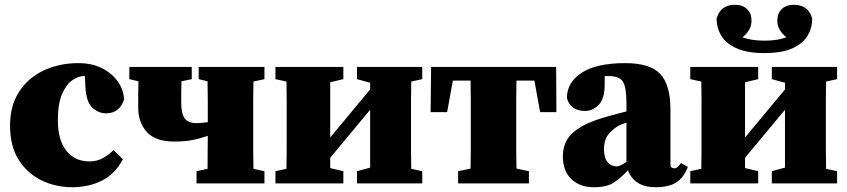

<svg xmlns="http://www.w3.org/2000/svg" viewBox="-20 -767 3544 803"><path d="M281 16Q213 16 154 -12.5Q95 -41 58.5 -98Q22 -155 22 -242Q22 -325 60 -383.5Q98 -442 163 -472.5Q228 -503 308 -503Q364 -503 406 -482Q448 -461 472.5 -426.5Q497 -392 499 -351Q480 -293 423 -293Q392 -293 366 -317Q340 -341 337 -407L335 -449H331Q308 -449 282.5 -431.5Q257 -414 239.5 -373.5Q222 -333 222 -264Q222 -181 257.5 -136.5Q293 -92 353 -92Q386 -92 410 -105.5Q434 -119 455 -139L494 -101Q462 -40 407 -12Q352 16 281 16Z M811 -436V-487H1086V-436L1040 -426Q1039 -390 1039 -349Q1039 -308 1039 -277V-210Q1039 -179 1039 -138Q1039 -97 1040 -61L1086 -51V0H802V-51L848 -61Q848 -94 848.5 -131Q849 -168 849 -199Q822 -189 789 -182Q756 -175 709 -175Q630 -175 594 -215Q558 -255 558 -318Q558 -345 558 -372.5Q558 -400 559 -427L521 -436V-487H782V-436L739 -427Q738 -410 738 -388.5Q738 -367 738 -336Q738 -293 752 -272.5Q766 -252 802 -252Q815 -252 826.5 -253.5Q838 -255 849 -256V-277Q849 -309 849 -350Q849 -391 848 -427Z M1473 -436V-487H1746V-436L1700 -426Q1699 -390 1699 -349Q1699 -308 1699 -277V-210Q1699 -179 1699 -138Q1699 -97 1700 -61L1746 -51V0H1473V-51L1528 -66V-308L1361 -107V-64L1416 -51V0H1132V-51L1178 -61Q1179 -97 1179 -138Q1179 -179 1179 -210V-277Q1179 -308 1179 -349Q1179 -390 1178 -426L1132 -436V-487H1416V-436L1361 -423V-192L1528 -393V-421Z M1781 -298 1783 -487H2306L2307 -298H2239L2215 -430H2140Q2139 -393 2139 -351Q2139 -309 2139 -277V-210Q2139 -179 2139 -139Q2139 -99 2140 -62L2192 -51V0H1896V-51L1948 -62Q1949 -99 1949 -139Q1949 -179 1949 -210V-277Q1949 -309 1949 -351Q1949 -393 1948 -430H1874L1850 -298Z M2723 16Q2676 16 2647.5 -2.5Q2619 -21 2606 -55Q2577 -23 2547.5 -3.5Q2518 16 2464 16Q2405 16 2369.5 -18Q2334 -52 2334 -113Q2334 -152 2351.5 -182.5Q2369 -213 2413.5 -238.5Q2458 -264 2539 -285Q2551 -288 2567 -292.5Q2583 -297 2600 -301V-337Q2600 -401 2585.5 -425Q2571 -449 2524 -449Q2520 -449 2516.5 -449Q2513 -449 2509 -449V-415Q2509 -354 2484 -328.5Q2459 -303 2427 -303Q2366 -303 2351 -357Q2351 -422 2412.5 -462.5Q2474 -503 2595 -503Q2699 -503 2741.5 -457.5Q2784 -412 2784 -309V-80Q2784 -63 2801 -63Q2807 -63 2813 -67.5Q2819 -72 2828 -85L2857 -69Q2839 -23 2807.5 -3.5Q2776 16 2723 16ZM2506 -144Q2506 -107 2521 -89Q2536 -71 2558 -71Q2565 -71 2573.5 -74.5Q2582 -78 2600 -90V-254Q2585 -250 2571 -243Q2550 -233 2528 -209Q2506 -185 2506 -144Z M3208 -436V-487H3481V-436L3435 -426Q3434 -390 3434 -349Q3434 -308 3434 -277V-210Q3434 -179 3434 -138Q3434 -97 3435 -61L3481 -51V0H3208V-51L3263 -66V-308L3096 -107V-64L3151 -51V0H2867V-51L2913 -61Q2914 -97 2914 -138Q2914 -179 2914 -210V-277Q2914 -308 2914 -349Q2914 -390 2913 -426L2867 -436V-487H3151V-436L3096 -423V-192L3263 -393V-421ZM3177 -545Q3106 -545 3061.5 -564.5Q3017 -584 2997 -617Q2977 -650 2977 -690Q2987 -722 3007 -734.5Q3027 -747 3053 -747Q3086 -747 3104.5 -729Q3123 -711 3123 -681Q3123 -659 3112.5 -641.5Q3102 -624 3085 -611Q3104 -604 3126.5 -600.5Q3149 -597 3177 -597Q3206 -597 3228 -600.5Q3250 -604 3269 -611Q3252 -624 3241.5 -641.5Q3231 -659 3231 -681Q3231 -711 3249.5 -729Q3268 -747 3301 -747Q3327 -747 3347 -734.5Q3367 -722 3377 -690Q3377 -650 3357 -617Q3337 -584 3293 -564.5Q3249 -545 3177 -545Z"/></svg>

Font: Source Serif Pro Black
Style: Regular
Weight: 900
Designer: Frank Grießhammer
Foundry: Adobe Systems Incorporated
Version: Version 3.001;hotconv 1.0.111;makeotfexe 2.5.65597